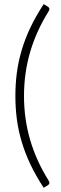

<svg xmlns="http://www.w3.org/2000/svg" viewBox="-20 -783 298 936"><path d="M97 -315Q97 -203 127.2 -100.2Q157.5 2.5 217.5 98Q222.5 106.5 220.2 111.8Q218 117 214 119.5L193 132.5Q154.5 73.5 128.2 18.2Q102 -37 85.8 -91.8Q69.5 -146.5 62.2 -201.5Q55 -256.5 55 -315Q55 -373.5 62.2 -428.8Q69.5 -484 85.8 -538.8Q102 -593.5 128.2 -648.8Q154.5 -704 193 -763L214 -750Q218 -747.5 220.2 -742.2Q222.5 -737 217.5 -728.5Q157.5 -633 127.2 -530.2Q97 -427.5 97 -315Z"/></svg>

Font: LatoLatin Light
Style: Regular
Weight: 300
Designer: Lukasz Dziedzic with Adam Twardoch and Botio Nikoltchev
Foundry: tyPoland Lukasz Dziedzic
Version: Version 2.015; 2015-08-06; http://www.latofonts.com/